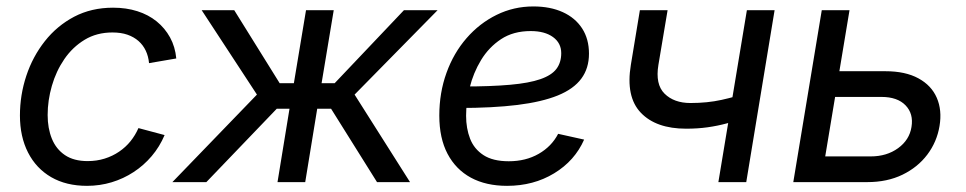

<svg xmlns="http://www.w3.org/2000/svg" viewBox="-20 -571 3029 602"><path d="M252.9 11.7Q187.5 11.7 140.4 -15.6Q93.3 -43 67.9 -92.8Q42.5 -142.6 42.5 -209Q42.5 -272.9 62.5 -333.3Q82.5 -393.6 120.6 -441.9Q158.7 -490.2 212.6 -518.6Q266.6 -546.9 334.5 -546.9Q376 -546.9 410.6 -535.9Q445.3 -524.9 471.2 -503.9Q497.1 -482.9 513.2 -453.6Q529.3 -424.3 532.7 -387.7L447.3 -373Q445.3 -394.5 437 -412.1Q428.7 -429.7 414.3 -442.4Q399.9 -455.1 379.6 -462.2Q359.4 -469.2 332.5 -469.2Q283.2 -469.2 245.4 -446.3Q207.5 -423.3 181.6 -385.5Q155.8 -347.7 142.6 -301.8Q129.4 -255.9 129.4 -210.4Q129.4 -168.9 142.6 -136.2Q155.8 -103.5 183.6 -84.7Q211.4 -65.9 254.9 -65.9Q283.2 -65.9 308.1 -73.7Q333 -81.5 353.5 -95.5Q374 -109.4 389.2 -128.2Q404.3 -147 414.1 -169.4L496.1 -147.5Q480.5 -110.8 455.6 -81.5Q430.7 -52.2 398.9 -31.5Q367.2 -10.7 330.1 0.5Q293 11.7 252.9 11.7Z M520.5 0 785.6 -274.4 612.3 -539.1H714.4L856.9 -310.1H901.4L939.5 -539.1H1026.4L988.3 -310.1H1029.3L1246.6 -539.1H1352.1L1091.8 -274.4L1265.6 0H1162.1L1018.1 -230H974.6L937 0H850.1L887.7 -230H847.7L627 0Z M1569.8 11.7Q1503.9 11.7 1456.5 -13.9Q1409.2 -39.6 1383.3 -88.6Q1357.4 -137.7 1357.4 -208.5Q1357.4 -280.3 1379.9 -342.5Q1402.3 -404.8 1442.9 -451.4Q1483.4 -498 1537.1 -524.4Q1590.8 -550.8 1652.3 -550.8Q1705.1 -550.8 1744.4 -533Q1783.7 -515.1 1805.2 -481.9Q1826.7 -448.7 1826.7 -402.8Q1826.7 -356.9 1802.7 -324.5Q1778.8 -292 1729 -271.7Q1679.2 -251.5 1602.1 -241.9Q1524.9 -232.4 1418.5 -232.4L1430.2 -299.8Q1519.5 -299.8 1579.3 -305.2Q1639.2 -310.5 1674.3 -322.8Q1709.5 -335 1724.6 -355Q1739.7 -375 1739.7 -404.3Q1739.7 -436 1713.9 -454.8Q1688 -473.6 1644 -473.6Q1589.4 -473.6 1551 -448.2Q1512.7 -422.9 1488.3 -382.6Q1463.9 -342.3 1452.6 -296.1Q1441.4 -250 1441.4 -208Q1441.4 -168.5 1453.9 -136.2Q1466.3 -104 1495.8 -84.7Q1525.4 -65.4 1575.2 -65.4Q1628.4 -65.4 1668.9 -88.6Q1709.5 -111.8 1730 -151.4L1811.5 -133.3Q1782.2 -66.9 1717.5 -27.6Q1652.8 11.7 1569.8 11.7Z M2131.3 -167.5Q2037.1 -167.5 1989.3 -217.5Q1941.4 -267.6 1958 -367.7L1986.3 -539.1H2073.2L2044.4 -367.7Q2034.2 -306.6 2063.7 -277.3Q2093.3 -248 2145 -248Q2197.8 -248 2242.2 -257.8Q2286.6 -267.6 2332.5 -282.7L2318.8 -202.6Q2289.1 -192.4 2259.5 -184.3Q2230 -176.3 2198.7 -171.9Q2167.5 -167.5 2131.3 -167.5ZM2232.4 0 2321.8 -539.1H2408.7L2319.8 0Z M2598.6 -347.7H2755.9Q2818.8 -347.7 2859.6 -325.4Q2900.4 -303.2 2917.2 -264.4Q2934.1 -225.6 2925.8 -175.8Q2917.5 -126 2887.5 -86.2Q2857.4 -46.4 2809.6 -23.2Q2761.7 0 2699.2 0H2467.3L2556.6 -539.1H2643.6L2567.4 -80.6H2710Q2760.3 -80.6 2795.9 -106.4Q2831.5 -132.3 2837.9 -172.9Q2844.7 -214.4 2819.3 -240.7Q2793.9 -267.1 2743.7 -267.1H2585Z"/></svg>

Font: Inter 18pt
Style: Italic
Weight: 400
Italic angle: -9.3988°
Designer: Rasmus Andersson
Foundry: rsms
Version: Version 4.001;git-66647c0bb